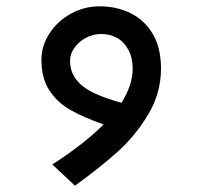

<svg xmlns="http://www.w3.org/2000/svg" viewBox="-20 -414 640 607"><path d="M295 -394Q348.5 -394 392.5 -372.5Q436.5 -351 462.8 -307Q489 -263 489 -197.5Q489 -119 448 -51.2Q407 16.5 350.8 66.8Q294.5 117 217 173L145.5 106Q246 41 307.5 -20.5Q244 -43 202.5 -66.5Q161 -90 136 -128.5Q111 -167 111 -225Q111 -269.5 136.5 -308.5Q162 -347.5 204.2 -370.8Q246.5 -394 295 -394ZM364 -89Q399.5 -145.5 399.5 -196.5Q399.5 -231 386.2 -256Q373 -281 350.5 -293.8Q328 -306.5 300 -306.5Q273.5 -306.5 250.8 -294Q228 -281.5 214.8 -262.2Q201.5 -243 201.5 -223Q201.5 -186.5 222 -161.2Q242.5 -136 277.2 -119.8Q312 -103.5 364 -89Z"/></svg>

Font: JuliaMono MediumItalic
Style: Regular
Weight: 500
Italic angle: -9°
Monospace: yes
Designer: cormullion
Foundry: corm
Version: Version 0.049; ttfautohint (v1.8.4)